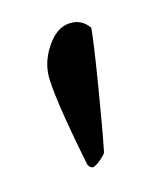

<svg xmlns="http://www.w3.org/2000/svg" viewBox="-42 -734 243 297"><g transform="rotate(-10 80.0 -586.0)"><path d="M39.1 -628.9Q39.1 -652.8 53.7 -676Q68.4 -699.2 90.8 -699.2Q106.4 -699.2 117.2 -686Q117.2 -664.6 112.3 -597.9Q107.4 -531.2 103 -492.2Q100.6 -487.8 94.7 -481.9Q88.9 -476.1 83 -473.1Q77.1 -473.1 74.2 -479Q39.1 -599.1 39.1 -628.9Z"/></g></svg>

Font: Crimson
Style: Roman
Weight: 400
Version: Version 0.8